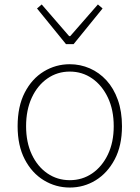

<svg xmlns="http://www.w3.org/2000/svg" viewBox="-20 -828 626 861"><path d="M293 13Q230 13 176.5 -19.5Q123 -52 91 -113.5Q59 -175 59 -262Q59 -351 91 -413Q123 -475 176.5 -507.5Q230 -540 293 -540Q340 -540 382.5 -521.5Q425 -503 457.5 -467.5Q490 -432 508.5 -380Q527 -328 527 -262Q527 -175 494.5 -113.5Q462 -52 409 -19.5Q356 13 293 13ZM293 -20Q349 -20 393.5 -50.5Q438 -81 464 -135.5Q490 -190 490 -262Q490 -335 464 -390Q438 -445 393.5 -476Q349 -507 293 -507Q237 -507 192.5 -476Q148 -445 122.5 -390Q97 -335 97 -262Q97 -190 122.5 -135.5Q148 -81 192.5 -50.5Q237 -20 293 -20ZM276 -630 146 -790 167 -808 290 -666H295L419 -808L440 -790L310 -630Z"/></svg>

Font: Noto Sans HK Thin
Style: Regular
Weight: 100
Designer: Ryoko NISHIZUKA 西塚涼子 (kana, bopomofo & ideographs); Paul D. Hunt (Latin, Greek & Cyrillic); Sandoll Communications 산돌커뮤니
Foundry: Adobe
Version: Version 2.004-H2;hotconv 1.0.118;makeotfexe 2.5.65603